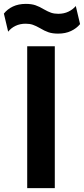

<svg xmlns="http://www.w3.org/2000/svg" viewBox="-48 -968 432 988"><path d="M92 -730H234V0H92ZM158 -823Q137 -835 121 -840.5Q105 -846 84 -846Q55 -846 32 -835Q9 -824 -6 -805L-28 -898Q-10 -921 18.5 -934.5Q47 -948 85 -948Q114 -948 134.5 -941Q155 -934 178 -920Q199 -908 215 -902.5Q231 -897 252 -897Q281 -897 304 -908Q327 -919 342 -937L364 -844Q346 -822 317.5 -808.5Q289 -795 251 -795Q222 -795 201.5 -802Q181 -809 158 -823Z"/></svg>

Font: Sora-SIA SemiBold
Style: Regular
Weight: 600
Designer: Jonathan Barnbrook, Julián Moncada
Foundry: Barnbrook Fonts
Version: Version 2.000